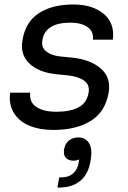

<svg xmlns="http://www.w3.org/2000/svg" viewBox="-20 -570 576 866"><path d="M221.2 16.1Q159.2 16.1 112.8 -2.9Q66.4 -22 42.5 -60.8Q18.6 -99.6 25.9 -151.9H116.2Q111.3 -108.9 144.3 -87.4Q177.2 -65.9 233.9 -65.9Q295.9 -65.9 334 -85.7Q372.1 -105.5 379.9 -153.8Q385.3 -188 359.1 -206.5Q333 -225.1 286.1 -230L229 -235.8Q153.3 -244.6 112.1 -283.9Q70.8 -323.2 81.1 -387.2Q94.2 -470.2 154.5 -510Q214.8 -549.8 311 -549.8Q397.5 -549.8 448 -507.3Q498.5 -464.8 488.8 -391.1H398.9Q403.3 -428.2 374.8 -448Q346.2 -467.8 297.9 -467.8Q182.6 -467.8 170.9 -387.2Q166 -356.9 187.5 -338.9Q209 -320.8 247.1 -315.9L305.2 -310.1Q388.2 -301.3 434.6 -261Q481 -220.7 470.2 -153.8Q456.1 -66.4 390.1 -25.1Q324.2 16.1 221.2 16.1ZM333 49.8Q365.7 49.8 381.6 75.7Q397.5 101.6 389.2 149.9L388.2 155.8Q378.9 214.8 342.5 245.4Q306.2 275.9 246.1 275.9H238.8L247.1 230H255.9Q290.5 230 310.8 211.2Q331.1 192.4 335 162.1L336.9 148.9Q325.2 154.8 311 154.8Q289.6 154.8 277.3 142.1Q265.1 129.4 269 104Q273.4 77.1 291.3 63.5Q309.1 49.8 333 49.8Z"/></svg>

Font: Sora Italic
Style: Regular
Weight: 400
Designer: Jonathan Barnbrook, Julián Moncada
Foundry: Barnbrook Fonts
Version: Version 2.000